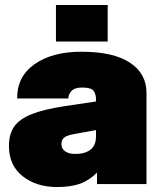

<svg xmlns="http://www.w3.org/2000/svg" viewBox="-20 -740 637 772"><path d="M370 -46Q338 -14 301 -1Q264 12 210 12Q126 12 71 -31.5Q16 -75 16 -153Q16 -201 37 -231Q58 -261 106 -280.5Q154 -300 239 -313L366 -332V-341Q366 -361 356.5 -374.5Q347 -388 310 -388Q279 -388 266.5 -373Q254 -358 255 -344H49Q48 -432 119 -482Q190 -532 307 -532Q436 -532 502.5 -488Q569 -444 569 -367V0H370ZM283 -121Q321 -121 343.5 -138Q366 -155 366 -192V-217L284 -202Q252 -197 239.5 -188Q227 -179 227 -161Q227 -142 242 -131.5Q257 -121 283 -121ZM205 -720H413V-573H205Z"/></svg>

Font: Aspekta 1000
Style: Regular
Weight: 1000
Designer: Ivo Dolenc
Version: Version 2.000